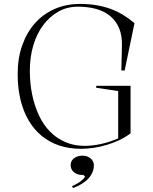

<svg xmlns="http://www.w3.org/2000/svg" viewBox="-20 -743 780 978"><path d="M470 -296V-306H645V-64Q619 -44 588 -29.5Q557 -15 524 -5Q491 5 457 10Q423 15 392 15Q333 15 283 -1.5Q233 -18 193.5 -50Q154 -82 126.5 -128.5Q99 -175 84.5 -234.5Q70 -294 70 -366Q70 -446 93 -511.5Q116 -577 157.5 -624Q199 -671 257.5 -697Q316 -723 388 -723Q432 -723 471 -716.5Q510 -710 544 -697.5Q578 -685 608 -666.5Q638 -648 665 -625L615 -384H598L601 -506Q603 -560 587 -598.5Q571 -637 541 -661.5Q511 -686 469.5 -697.5Q428 -709 377 -709Q322 -709 277.5 -684Q233 -659 200 -615Q167 -571 149.5 -511.5Q132 -452 132 -382Q132 -318 144 -260.5Q156 -203 178.5 -155Q201 -107 235 -72.5Q269 -38 313.5 -19Q358 0 411 0Q449 0 492 -9Q535 -18 582 -38V-279ZM352 215 347 205Q361 199 374 191.5Q387 184 397.5 175Q408 166 414 157L404 148H397Q381 148 368 141.5Q355 135 347.5 124Q340 113 340 98Q340 83 348 72.5Q356 62 369.5 56Q383 50 400 50Q417 50 430 56.5Q443 63 450.5 74Q458 85 458 99Q458 118 451 134.5Q444 151 430.5 166Q417 181 397.5 193Q378 205 352 215Z"/></svg>

Font: Kalnia Light
Style: Regular
Weight: 300
Designer: Frida Medrano
Foundry: Frida Medrano
Version: Version 1.105